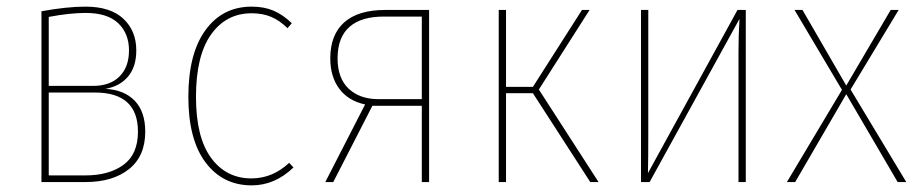

<svg xmlns="http://www.w3.org/2000/svg" viewBox="-20 -549 2771 579"><path d="M418 -152Q418 -78 369 -39Q320 0 238 0H105V-515Q181 -529 238 -529Q313 -529 352 -492.5Q391 -456 391 -397Q391 -348 366.5 -318.5Q342 -289 298 -281Q355 -278 386.5 -245Q418 -212 418 -152ZM127 -498V-290H261Q312 -290 340.5 -318.5Q369 -347 369 -397Q369 -448 336.5 -479Q304 -510 238 -510Q191 -510 127 -498ZM396 -152Q396 -270 266 -270H127V-20H237Q309 -20 352.5 -52Q396 -84 396 -152Z M860 -479 847 -464Q824 -487 798 -498Q772 -509 739 -509Q662 -509 616.5 -445Q571 -381 571 -257Q571 -135 616.5 -73Q662 -11 738 -11Q802 -11 852 -58L865 -44Q809 10 739 10Q652 10 600 -59Q548 -128 548 -257Q548 -387 599.5 -458Q651 -529 739 -529Q776 -529 804.5 -517Q833 -505 860 -479Z M1274 -519V0H1252V-230H1103L985 0H961L1081 -234Q1030 -245 1003 -281.5Q976 -318 976 -373Q976 -444 1018 -481.5Q1060 -519 1142 -519ZM1252 -250V-499H1141Q1071 -500 1034.5 -468.5Q998 -437 998 -373Q998 -313 1031.5 -281.5Q1065 -250 1121 -250Z M1758 -519 1605 -279 1785 0H1760L1587 -268H1506V0H1484V-519H1506V-287H1587L1735 -519Z M2229 0H2207V-394Q2207 -441 2210 -492L1939 0H1913V-519H1935V-146Q1935 -73 1934 -27L2204 -519H2229Z M2545 -279 2713 0H2687L2532 -265L2378 0H2353L2519 -278L2376 -519H2400L2532 -291L2666 -519H2690Z"/></svg>

Font: Fira Sans Condensed Thin
Style: Regular
Weight: 250
Width: 3
Designer: Carrois Corporate & Edenspiekermann AG
Foundry: Carrois Corporate GbR & Edenspiekermann AG
Version: Version 4.203